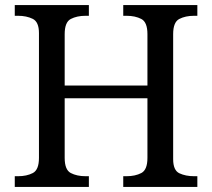

<svg xmlns="http://www.w3.org/2000/svg" viewBox="-20 -734 833 754"><path d="M38 0V-42H51Q85 -42 109 -54.5Q133 -67 133 -114V-604Q133 -648 108.5 -660Q84 -672 51 -672H38V-714H329V-672H316Q282 -672 258 -659.5Q234 -647 234 -600V-398H559V-600Q559 -647 535 -659.5Q511 -672 477 -672H464V-714H755V-672H742Q708 -672 684 -659.5Q660 -647 660 -600V-109Q660 -65 684.5 -53.5Q709 -42 742 -42H755V0H464V-42H477Q511 -42 535 -54.5Q559 -67 559 -114V-348H234V-114Q234 -67 258 -54.5Q282 -42 316 -42H329V0Z"/></svg>

Font: Noto Serif Grantha
Style: Regular
Weight: 400
Designer: Monotype Design Team
Foundry: Monotype Imaging Inc.
Version: Version 2.004; ttfautohint (v1.8.4.7-5d5b)